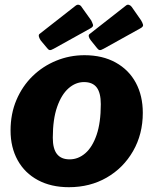

<svg xmlns="http://www.w3.org/2000/svg" viewBox="-20 -770 640 800"><path d="M267 10Q193 10 138 -19.5Q83 -49 53.5 -102.5Q24 -156 24 -226Q24 -296 48.5 -353.5Q73 -411 115.5 -452.5Q158 -494 214 -517Q270 -540 332 -540Q407 -540 462 -509.5Q517 -479 546 -425Q575 -371 575 -300Q575 -211 534.5 -140.5Q494 -70 424.5 -30Q355 10 267 10ZM270 -106Q306 -106 335.5 -131.5Q365 -157 382.5 -208Q400 -259 400 -336Q400 -383 383 -405.5Q366 -428 330 -428Q295 -428 265.5 -402Q236 -376 218 -324.5Q200 -273 200 -196Q200 -150 217.5 -128Q235 -106 270 -106ZM360 -685Q365 -675 367.5 -667Q370 -659 357 -652L204 -567Q192 -560 186.5 -561.5Q181 -563 176 -570L150 -601Q145 -608 142.5 -616Q140 -624 144 -628L296 -747Q303 -752 310 -749.5Q317 -747 320 -741ZM568 -685Q574 -675 576 -667Q578 -659 565 -652L412 -567Q400 -560 394.5 -561.5Q389 -563 384 -570L359 -601Q353 -608 350.5 -616Q348 -624 353 -628L505 -747Q511 -752 518 -749.5Q525 -747 529 -741Z"/></svg>

Font: Libre Franklin Thin ExtraBold
Style: Italic
Weight: 800
Italic angle: -8°
Version: Version 2.000